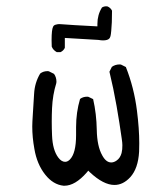

<svg xmlns="http://www.w3.org/2000/svg" viewBox="-20 -611 540 616"><path d="M224.1 -203.1V-177.7Q224.1 -119.1 204.1 -99.1Q196.8 -91.8 189 -91.8Q177.2 -91.8 167 -105.5Q148.9 -129.4 147 -176.3Q146 -199.2 146 -220.9Q146 -242.7 147 -264.2Q148.9 -306.6 160.6 -344.2Q161.1 -346.7 161.1 -348.6Q161.1 -363.3 153.3 -374L136.7 -382.3Q134.8 -382.8 132.8 -382.8Q118.7 -382.8 108.9 -375Q91.3 -345.7 89.4 -309.8Q87.4 -273.9 85.4 -245.4Q83.5 -216.8 83.5 -205.1Q83.5 -170.4 90.3 -133.3Q98.6 -84 125 -50.8Q150.4 -18.6 184.1 -15.1Q185.5 -15.1 186.5 -15.1Q221.2 -15.1 258.3 -57.6L263.2 -63.5L268.6 -58.1Q312 -17.6 347.2 -17.6Q375 -17.6 397.9 -42.5Q423.3 -70.3 426.3 -124.5Q426.8 -137.2 426.8 -151.4Q426.8 -197.8 419.4 -255.9Q410.2 -329.6 383.8 -396L368.2 -403.8Q366.2 -404.3 364.3 -404.3Q349.6 -404.3 338.9 -396.5L331.1 -380.9Q344.2 -327.1 354 -271Q363.8 -214.8 370.6 -166Q372.6 -152.8 372.6 -145.3Q372.6 -137.7 372.1 -132.1Q371.6 -126.5 370.1 -120.1Q365.7 -104 354.5 -96.2Q345.7 -89.8 336.9 -89.8Q320.3 -89.8 308.1 -112.3Q291.5 -141.6 290.5 -193.8Q289.6 -246.1 278.8 -293L263.7 -300.3Q261.7 -300.8 259.8 -300.8Q246.1 -300.8 236.8 -293.5Q224.1 -250.5 224.1 -203.1ZM174.3 -443.8Q183.6 -448.2 188 -457.5V-489.3L295.9 -482.9Q304.2 -481.4 310.5 -481.4Q325.2 -481.4 330.6 -487.3Q333 -489.7 334.5 -495.1Q335.9 -500.5 336.9 -512.2Q339.4 -535.6 339.4 -576.7Q335 -585.9 325.2 -590.3Q323.2 -590.8 321.3 -590.8Q313 -590.8 307.1 -586.9Q292.5 -563.5 292.5 -534.2V-526.4Q206.5 -530.8 178.2 -533.2Q174.3 -533.7 169.9 -533.7Q165.5 -533.7 160.2 -532.2Q152.8 -530.8 150.4 -525.4Q145.5 -516.1 145.5 -482.4Q145.5 -472.7 146 -461.4Q150.4 -450.2 162.1 -443.8Z"/></svg>

Font: Bakudai
Style: ExtraLight
Weight: 200
Version: Version 1.48